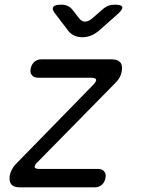

<svg xmlns="http://www.w3.org/2000/svg" viewBox="-20 -805 640 825"><path d="M66 0Q39 0 28.5 -13Q18 -26 22 -52Q25 -65 31 -76.5Q37 -88 47 -99L381 -441Q386 -447 389 -451Q392 -455 393 -459Q394 -465 388.5 -468Q383 -471 371 -471H144Q126 -471 117 -482Q108 -493 112 -510Q115 -528 127.5 -539Q140 -550 157 -550H460Q486 -550 497 -537Q508 -524 503 -498Q501 -485 494.5 -473Q488 -461 478 -451L141 -108Q135 -103 132.5 -98.5Q130 -94 129 -90Q128 -85 133 -82Q138 -79 150 -79H402Q419 -79 428 -68Q437 -57 433 -40Q430 -22 417.5 -11Q405 0 388 0ZM243 -785Q258 -785 269.5 -780Q281 -775 290 -765L321 -725Q332 -712 345.5 -712Q359 -712 375 -725L420 -764Q432 -775 445 -780Q458 -785 473 -785Q503 -785 505.5 -774.5Q508 -764 484 -743L405 -673Q388 -659 370.5 -652Q353 -645 334 -645Q315 -645 299.5 -652Q284 -659 273 -673L219 -744Q202 -764 208.5 -774.5Q215 -785 243 -785Z"/></svg>

Font: Maple Mono NL Light
Style: Italic
Weight: 300
Italic angle: -10°
Monospace: yes
Designer: subframe7536
Version: Version 7.000